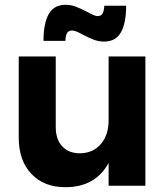

<svg xmlns="http://www.w3.org/2000/svg" viewBox="-20 -773 700 799"><path d="M585 -538V0H432V-95Q377 6 252 6Q163 6 110.5 -49.5Q58 -105 58 -200V-538H212V-244Q212 -193 239 -164Q266 -135 313 -135Q368 -136 400 -174Q432 -212 432 -272V-538ZM413 -600Q391 -600 371 -607.5Q351 -615 324 -629Q312 -636 300 -641Q288 -646 280 -646Q265 -646 259 -635.5Q253 -625 252 -603H161Q161 -675 182.5 -714Q204 -753 253 -753Q275 -753 295 -745.5Q315 -738 342 -724Q373 -706 386 -706Q401 -706 407 -717Q413 -728 414 -749H505Q505 -678 483.5 -639Q462 -600 413 -600Z"/></svg>

Font: Gontserrat SemiBold
Style: Regular
Weight: 600
Designer: Julieta Ulanovsky
Foundry: Julieta Ulanovsky
Version: Version 6.001